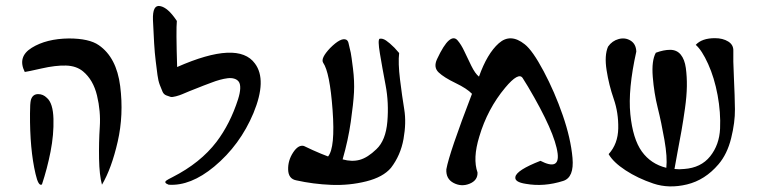

<svg xmlns="http://www.w3.org/2000/svg" viewBox="-20 -864 2606 659"><path d="M216 -732Q286 -732 319 -709Q380 -667 392.5 -568.5Q405 -470 384 -378Q363 -286 330 -230Q321 -263 320 -319Q319 -375 322.5 -428.5Q326 -482 313 -536Q300 -590 265 -619Q242 -638 206.5 -639Q171 -640 122.5 -629Q74 -618 65 -617Q39 -669 89 -700Q139 -731 216 -732ZM111 -541Q128 -541 141 -528Q162 -510 163.5 -456Q165 -402 153.5 -343.5Q142 -285 124 -231Q112 -223 102 -267Q82 -352 83 -475Q83 -509 86 -521Q92 -541 111 -541Z M668 -566Q654 -561 630 -551Q613 -544 605 -540.5Q597 -537 584 -533.5Q571 -530 565.5 -531.5Q560 -533 551 -536.5Q542 -540 538 -549Q534 -558 528.5 -572.5Q523 -587 520.5 -606.5Q518 -626 514.5 -654Q511 -682 509 -716Q507 -750 505 -795Q503 -849 530 -843Q556 -838 585 -795Q586 -794 587 -792Q584 -763 588 -634Q797 -726 855 -646Q897 -590 850 -476Q804 -366 715 -292Q634 -225 559 -230Q540 -237 552 -245Q556 -248 572 -256Q668 -305 723 -377Q770 -439 797 -523Q804 -545 804.5 -560.5Q805 -576 799.5 -583.5Q794 -591 784 -594Q774 -597 761.5 -595.5Q749 -594 734.5 -590Q720 -586 706 -580.5Q692 -575 678 -570Q671 -567 668 -566Z M1283 -731Q1293 -733 1305 -725Q1317 -717 1334 -700L1350 -682Q1346 -648 1353 -591Q1360 -534 1367.5 -488.5Q1375 -443 1365 -387Q1355 -331 1322 -288Q1295 -256 1237 -241.5Q1179 -227 1117 -229.5Q1055 -232 997 -245Q970 -250 969 -281.5Q968 -313 986 -340.5Q1004 -368 1023 -363Q1024 -362 1054 -348.5Q1084 -335 1106 -327Q1131 -357 1121.5 -486.5Q1112 -616 1089 -649Q1080 -664 1113 -699Q1150 -736 1168 -728Q1174 -725 1176 -717Q1182 -692 1184 -682.5Q1186 -673 1191.5 -629Q1197 -585 1195 -547Q1193 -509 1184 -446Q1175 -383 1156 -317Q1188 -308 1215 -315.5Q1242 -323 1272 -352Q1304 -382 1309.5 -446.5Q1315 -511 1303.5 -571.5Q1292 -632 1284 -680Q1276 -728 1283 -731Z M1512 -283Q1522 -339 1600 -542Q1583 -560 1543.5 -579Q1504 -598 1485.5 -615.5Q1467 -633 1480 -661Q1503 -710 1520.5 -725Q1538 -740 1550.5 -725.5Q1563 -711 1573.5 -688.5Q1584 -666 1597.5 -638.5Q1611 -611 1624 -601Q1652 -680 1692 -715.5Q1732 -751 1781 -712Q1808 -691 1846 -619.5Q1884 -548 1911.5 -468.5Q1939 -389 1945 -322Q1951 -255 1913 -243Q1847 -222 1785 -233Q1745 -239 1749 -257Q1753 -280 1835 -312Q1901 -278 1894 -337Q1885 -410 1792 -567Q1783 -582 1774 -596Q1760 -618 1714 -563Q1653 -490 1625 -395Q1602 -320 1619 -272Q1620 -245 1592 -233.5Q1564 -222 1537 -236Q1510 -250 1512 -283Z M2434 -733Q2461 -733 2479.5 -721.5Q2498 -710 2497 -689Q2496 -661 2499 -597.5Q2502 -534 2502.5 -489Q2503 -444 2489.5 -389.5Q2476 -335 2446 -300Q2400 -246 2338 -231Q2276 -216 2222.5 -234Q2169 -252 2127 -279.5Q2085 -307 2069 -335Q2101 -370 2102 -423.5Q2103 -477 2086.5 -524.5Q2070 -572 2062 -623Q2054 -674 2067 -704Q2081 -724 2103.5 -730Q2126 -736 2144.5 -724.5Q2163 -713 2164 -687Q2135 -557 2143.5 -472Q2152 -387 2183 -344Q2214 -301 2267 -288Q2271 -324 2260.5 -384Q2250 -444 2237.5 -494Q2225 -544 2220.5 -600Q2216 -656 2231 -683Q2258 -693 2280 -693Q2303 -693 2316.5 -676.5Q2330 -660 2334 -630.5Q2338 -601 2337.5 -567.5Q2337 -534 2331 -491.5Q2325 -449 2319 -415Q2313 -381 2305.5 -342Q2298 -303 2295 -284Q2311 -282 2328 -284Q2386 -288 2417.5 -327.5Q2449 -367 2451.5 -422.5Q2454 -478 2443 -537.5Q2432 -597 2410.5 -644.5Q2389 -692 2368 -710Q2389 -733 2434 -733Z"/></svg>

Font: HarSinai
Style: Regular
Weight: 400
Version: Version 1.1